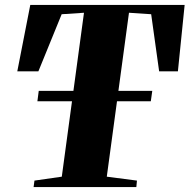

<svg xmlns="http://www.w3.org/2000/svg" viewBox="-20 -763 773 783"><path d="M117 0 120.5 -26.5 232 -42.5 322.5 -711 231.5 -705 136.5 -472H50.5L103.5 -743H733L705.5 -472H629L596.5 -705L506 -711L415.5 -42.5L538.5 -26.5L536 0ZM132.5 -350 138 -392.5H601L595 -350Z"/></svg>

Font: Merriweather 120pt Black
Style: Italic
Weight: 900
Italic angle: -7.8°
Version: Version 2.101